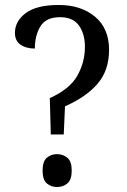

<svg xmlns="http://www.w3.org/2000/svg" viewBox="-20 -744 508 771"><path d="M184 -204 180 -350Q260 -386 290.5 -440Q321 -494 321 -556Q321 -608 297 -641.5Q273 -675 221 -675Q165 -675 142.5 -638.5Q120 -602 120 -549Q85 -549 62.5 -564.5Q40 -580 40 -612Q40 -659 83.5 -691.5Q127 -724 216 -724Q305 -724 361.5 -677Q418 -630 418 -544Q418 -462 372.5 -408.5Q327 -355 241 -317L236 -204ZM209 7Q185 7 168 -7.5Q151 -22 151 -59Q151 -96 168 -110.5Q185 -125 209 -125Q233 -125 250.5 -110.5Q268 -96 268 -59Q268 -22 250.5 -7.5Q233 7 209 7Z"/></svg>

Font: Noto Serif Tamil SemiCondensed
Style: Regular
Weight: 400
Width: 4
Designer: Indian Type Foundry, Tom Grace, and the Monotype Design Team
Foundry: Monotype Imaging Inc.
Version: Version 2.004; ttfautohint (v1.8.4.7-5d5b)